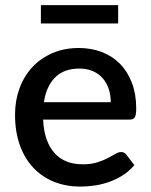

<svg xmlns="http://www.w3.org/2000/svg" viewBox="-20 -700 571 728"><path d="M400 -312.5Q400 -339.5 392.2 -362.8Q384.5 -386 369.5 -403.2Q354.5 -420.5 332.2 -430.2Q310 -440 281 -440Q222.5 -440 189 -406.5Q155.5 -373 146.5 -312.5ZM143.5 -246.5Q145.5 -203 157 -171.2Q168.5 -139.5 187.8 -118.5Q207 -97.5 233.8 -87.2Q260.5 -77 293.5 -77Q325 -77 348 -84.2Q371 -91.5 388 -100.2Q405 -109 417 -116.2Q429 -123.5 439 -123.5Q452 -123.5 459 -113.5L489.5 -74Q470.5 -51.5 446.5 -36Q422.5 -20.5 395.5 -10.8Q368.5 -1 340 3.2Q311.5 7.5 284.5 7.5Q231.5 7.5 186.2 -10.2Q141 -28 107.8 -62.5Q74.5 -97 55.8 -148Q37 -199 37 -265.5Q37 -318.5 53.8 -364.5Q70.5 -410.5 101.8 -444.5Q133 -478.5 177.8 -498.2Q222.5 -518 279 -518Q326 -518 366 -502.8Q406 -487.5 435 -458Q464 -428.5 480.2 -385.8Q496.5 -343 496.5 -288.5Q496.5 -263.5 491 -255Q485.5 -246.5 471 -246.5ZM135 -680.5H428V-611H135Z"/></svg>

Font: Lato SemiBold
Style: Regular
Weight: 600
Designer: Lukasz Dziedzic with Adam Twardoch and Botio Nikoltchev
Foundry: tyPoland Lukasz Dziedzic
Version: Version 2.015; 2015-08-06; http://www.latofonts.com/